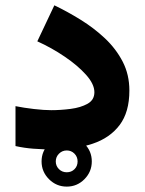

<svg xmlns="http://www.w3.org/2000/svg" viewBox="-20 -566 548 726"><path d="M137.2 44.4Q137.2 5.4 165.3 -22.5Q193.4 -50.3 232.4 -50.3Q271.5 -50.3 299.3 -22.5Q327.1 5.4 327.1 44.4Q327.1 83.5 299.3 111.6Q271.5 139.6 232.4 139.6Q193.4 139.6 165.3 111.6Q137.2 83.5 137.2 44.4ZM190.9 44.4Q190.9 61.5 202.9 73.5Q214.8 85.4 232.4 85.4Q250 85.4 261.7 73.7Q273.4 62 273.4 44.4Q273.4 26.9 261.5 14.9Q249.5 2.9 232.4 2.9Q215.3 2.9 203.1 15.1Q190.9 27.3 190.9 44.4ZM173.8 -149.4Q209.5 -149.4 247.3 -154.3Q285.2 -159.2 311 -173.6Q336.9 -188 336.9 -217.3Q336.9 -248 305.4 -283.2Q273.9 -318.4 224.6 -351.8Q175.3 -385.3 121.1 -409.7L185.5 -545.9Q235.4 -522 285.4 -491Q335.4 -460 377.2 -420.7Q418.9 -381.3 444.1 -332.5Q469.2 -283.7 469.2 -223.6Q469.2 -142.1 432.4 -93.3Q395.5 -44.4 330.6 -22.7Q265.6 -1 181.2 -1Q140.6 -1 106.2 -3.7Q71.8 -6.3 38.6 -13.7V-164.6Q70.3 -158.2 108.4 -153.8Q146.5 -149.4 173.8 -149.4Z"/></svg>

Font: Vazirmatn RD UI FD Black
Style: Regular
Weight: 900
Designer: Saber Rastikerdar
Foundry: Saber Rastikerdar
Version: Version 33.003